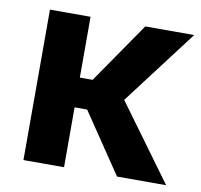

<svg xmlns="http://www.w3.org/2000/svg" viewBox="-66 -611 713 680"><g transform="rotate(10 291.0 -270.5)"><path d="M206.5 -541V0H60.5V-541ZM579.1 -541 332 -215.3H170.9L168.9 -322.3H252.4L403.3 -541ZM397 0 248 -220.7 359.4 -293 573.7 0Z"/></g></svg>

Font: Inter 17pt
Style: Bold
Weight: 700
Version: Version 4.001;git-66647c0bb